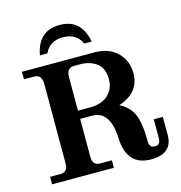

<svg xmlns="http://www.w3.org/2000/svg" viewBox="-135 -1077 1140 1207"><g transform="rotate(-15 435.5 -473.5)"><path d="M412.6 -351.6H334V-103Q334 -48.8 382.8 -48.8H459V0H57.1V-48.8H124Q172.9 -48.8 172.9 -103V-620.1Q172.9 -683.6 124 -683.6H57.1V-732.4H528.8Q622.6 -732.4 677.2 -678.5Q731.9 -624.5 731.9 -543Q731.9 -416.5 593.8 -371.1Q656.2 -340.8 681.9 -282.2Q707.5 -223.6 707.5 -106Q707.5 -63 744.1 -63Q780.3 -63 780.3 -106V-229.5H839.4V-111.8Q839.4 -50.3 804 -20.3Q768.6 9.8 701.2 9.8Q543 9.8 535.6 -170.9Q528.3 -351.6 412.6 -351.6ZM412.1 -405.3Q491.2 -405.3 532.2 -445.6Q573.2 -485.8 573.2 -543.9Q573.2 -619.6 528.8 -651.6Q484.4 -683.6 420.9 -683.6H382.8Q334 -683.6 334 -623V-405.3ZM360.8 -955.6Q501.5 -955.6 529.8 -802.7H481Q448.7 -875.5 360.8 -875.5Q273.9 -875.5 241.7 -802.7H192.9Q220.7 -955.6 360.8 -955.6Z"/></g></svg>

Font: Munson
Style: Bold
Weight: 700
Designer: Paul James MIller
Foundry: High-Logic / Made with FontCreator
Version: Version 2.10;May 5, 2019;FontCreator 11.5.0.2430 64-bit